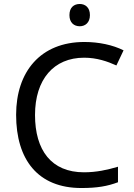

<svg xmlns="http://www.w3.org/2000/svg" viewBox="-20 -935 672 965"><path d="M381 -915C352 -915 329 -898 329 -859C329 -821 352 -803 381 -803C408 -803 432 -821 432 -859C432 -898 408 -915 381 -915ZM403 -645C467 -645 521 -626 565 -606L601 -682C547 -709 477 -724 404 -724C183 -724 61 -574 61 -358C61 -133 170 10 389 10C468 10 520 1 573 -19V-97C519 -81 464 -69 402 -69C238 -69 156 -180 156 -357C156 -536 250 -645 403 -645Z"/></svg>

Font: Noto Sans Mahajani
Style: Regular
Weight: 400
Designer: Monotype Design Team
Foundry: Monotype Imaging Inc.
Version: Version 2.003